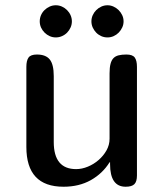

<svg xmlns="http://www.w3.org/2000/svg" viewBox="-20 -709 620 729"><path d="M184.1 -419.9V-169.9Q184.1 -66.9 269 -66.9Q291 -66.9 313.5 -76.2Q335.9 -85.4 354.2 -101.3Q372.6 -117.2 384.3 -137.9Q396 -158.7 396 -182.1V-430.2Q396 -452.6 399.7 -466.6Q403.3 -480.5 410.9 -488.3Q418.5 -496.1 430.7 -499Q442.9 -502 460 -502Q483.4 -502 491.7 -490.5Q500 -479 500 -455.1V-43Q500 -19.5 490.2 -9.8Q480.5 0 457 0Q397.9 0 397.9 -85.9V-92.8H396Q369.6 -50.3 325 -25.1Q280.3 0 221.2 0Q80.1 0 80.1 -150.9V-455.1Q80.1 -479 88.4 -490.5Q96.7 -502 120.1 -502Q153.8 -502 168.9 -483.2Q184.1 -464.4 184.1 -419.9ZM130.9 -627.9Q130.9 -640.1 135.7 -651.4Q140.6 -662.6 149.2 -670.9Q157.7 -679.2 168.7 -684.1Q179.7 -689 191.9 -689Q204.1 -689 215.1 -684.1Q226.1 -679.2 234.6 -670.7Q243.2 -662.1 248 -651.1Q252.9 -640.1 252.9 -627.9Q252.9 -615.7 248 -604.7Q243.2 -593.8 234.9 -585.2Q226.6 -576.7 215.3 -571.8Q204.1 -566.9 191.9 -566.9Q179.7 -566.9 168.7 -571.8Q157.7 -576.7 149.2 -585.2Q140.6 -593.8 135.7 -604.7Q130.9 -615.7 130.9 -627.9ZM327.1 -627.9Q327.1 -640.1 332 -651.1Q336.9 -662.1 345.5 -670.7Q354 -679.2 365 -684.1Q376 -689 388.2 -689Q400.4 -689 411.4 -683.8Q422.4 -678.7 430.7 -670.4Q439 -662.1 444.1 -651.1Q449.2 -640.1 449.2 -627.9Q449.2 -615.7 444.1 -604.7Q439 -593.8 430.7 -585.2Q422.4 -576.7 411.4 -571.8Q400.4 -566.9 388.2 -566.9Q375.5 -566.9 364.5 -571.8Q353.5 -576.7 345.2 -585.2Q336.9 -593.8 332 -604.7Q327.1 -615.7 327.1 -627.9Z"/></svg>

Font: Marmelad
Style: Regular
Weight: 400
Designer: Manvel Shmavonyan
Foundry: Cyreal (www.cyreal.org)
Version: Version 1.000